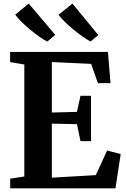

<svg xmlns="http://www.w3.org/2000/svg" viewBox="-20 -1026 687 1046"><path d="M35.5 -52.5 112.5 -64.5V-674.5L35 -688V-743H568L582 -573H513.5L476.5 -678L262.5 -688V-413L399 -416.5L418.5 -504H476V-257H418.5L399.5 -349.5L262.5 -352.5V-58L502 -72L563.5 -206L637.5 -186.5L609 0H35.5ZM136.5 -1006.5 281 -836 238 -800H237Q198.5 -819.5 144 -864.8Q89.5 -910 63 -946ZM374.5 -1006.5 515.5 -835 473.5 -800H473Q434.5 -820.5 380 -865.2Q325.5 -910 299 -945.5Z"/></svg>

Font: Merriweather Text
Style: Bold
Weight: 700
Designer: Eben Sorkin
Foundry: Eben Sorkin
Version: Version 2.100